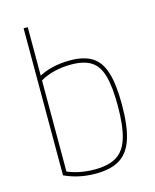

<svg xmlns="http://www.w3.org/2000/svg" viewBox="-112 -807 723 893"><g transform="rotate(-15 250.0 -360.0)"><path d="M239 10Q193 10 155 1Q117 -8 88 -22V-730H108V-22L97 -40Q159 -10 239 -10Q306 -10 345 -34.5Q384 -59 401 -116Q418 -173 418 -270Q418 -361 403 -413.5Q388 -466 353 -488Q318 -510 257 -510Q214 -510 175.5 -500.5Q137 -491 107 -473L97 -490Q129 -510 170 -520Q211 -530 257 -530Q324 -530 363.5 -505Q403 -480 420.5 -423Q438 -366 438 -270Q438 -168 418.5 -106.5Q399 -45 355.5 -17.5Q312 10 239 10Z"/></g></svg>

Font: M PLUS 1 Code Thin
Style: Regular
Weight: 250
Designer: Coji Morishita
Foundry: UNDERFOREST DESIGN
Version: Version 1.002